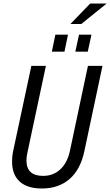

<svg xmlns="http://www.w3.org/2000/svg" viewBox="-20 -1066 629 1096"><path d="M49 -143Q49 -176 56 -208L159 -690H242L137 -197Q131 -172 131 -150Q131 -62 226 -62Q284 -62 324 -99Q364 -136 379 -204L482 -690H565L462 -205Q440 -99 377.5 -44.5Q315 10 219 10Q136 10 92.5 -29.5Q49 -69 49 -143ZM296 -868H368L348 -771H276ZM431 -868H502L481 -771H410ZM495 -1046H589L444 -929H382Z"/></svg>

Font: Decalotype
Style: Italic
Weight: 400
Italic angle: -12°
Designer: Alfredo Marco Pradil
Foundry: Alfredo Marco Pradil
Version: Version 1.0